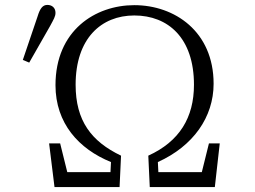

<svg xmlns="http://www.w3.org/2000/svg" viewBox="-20 -762 1040 782"><path d="M202 0H467L473 -128C352 -186 288 -270 288 -417C288 -605 392 -699 527 -699C665 -699 770 -607 770 -417C770 -283 711 -186 584 -128L590 0H855L875 -178H831L802 -61H625L623 -102C767 -167 850 -285 850 -421C850 -634 691 -741 527 -741C368 -741 206 -638 206 -415C206 -260 301 -155 432 -102L430 -61H254L225 -178H180ZM73 -518 99 -507 184 -656C199 -684 206 -695 206 -710C206 -730 192 -742 173 -742C154 -742 143 -728 133 -695Z"/></svg>

Font: Kiri Minchoo Light
Style: Regular
Weight: 300
Designer: Ryoko NISHIZUKA 西塚涼子 (kana & ideographs); Frank Grießhammer (Latin, Greek & Cyrillic);
akenotsuki.com/eyeben/fonts/ (U+
Foundry: Adobe
akenotsuki.com/eyeben/fonts/
Version: Version 4.002;hotconv 1.0.119;makeotfexe 2.5.65604